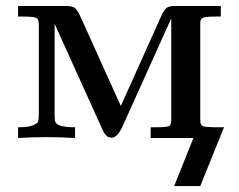

<svg xmlns="http://www.w3.org/2000/svg" viewBox="-20 -465 806 647"><path d="M41 0V-36.1Q75.2 -36.1 90.6 -42.5Q106 -48.8 108.4 -55.9Q110.8 -63 110.8 -80.1V-384.8Q110.8 -400.9 101.3 -405Q91.8 -409.2 57.1 -409.2H41V-444.8H203.1Q223.1 -444.8 231.7 -438.5Q240.2 -432.1 251 -409.2L387.2 -107.9L522.9 -410.2Q532.7 -432.1 541.3 -438.5Q549.8 -444.8 569.8 -444.8H724.1V-409.2H707Q671.9 -409.2 663.3 -405Q654.8 -400.9 654.8 -387.2V-60.1Q654.8 -43.9 663.3 -40Q671.9 -36.1 715.8 -36.1H734.9L654.8 162.1H566.9L631.8 0H487.8V-36.1H503.9Q542 -36.1 549.6 -40Q557.1 -43.9 557.1 -62V-402.8Q554.2 -396 547.6 -382.1Q541 -368.2 538.1 -360.8L396 -45.9Q377 -1 356 -1Q353 -1 350.1 -2Q347.2 -2.9 345 -3.4Q342.8 -3.9 340.3 -6.3Q337.9 -8.8 335.9 -10.5Q334 -12.2 332 -15.6Q330.1 -19 329.1 -21Q328.1 -22.9 325.7 -27.6Q323.2 -32.2 322.5 -34.2Q321.8 -36.1 319.3 -41.5Q316.9 -46.9 315.9 -48.8L164.1 -384.8V-74.2Q164.1 -60.1 167 -53Q169.9 -45.9 185.5 -41Q201.2 -36.1 232.9 -36.1V0Q184.1 -2.9 134.8 -2.9Q87.9 -2.9 41 0Z"/></svg>

Font: CMU Serif
Style: Bold
Weight: 700
Version: Version 0.7.0